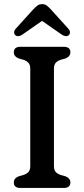

<svg xmlns="http://www.w3.org/2000/svg" viewBox="-20 -932 418 952"><path d="M247.5 -108Q247.5 -88.5 256.8 -78.8Q266 -69 282.5 -64L304.5 -58Q329 -48 329 -27.5Q329 0 296 0H81.5Q48.5 0 48.5 -27.5Q48.5 -48 73 -58L95 -64Q111 -69 120.5 -78.8Q130 -88.5 130 -108V-592Q130 -611.5 120.5 -621.2Q111 -631 95 -636L73 -642Q48.5 -652 48.5 -672.5Q48.5 -700 81.5 -700H296Q329 -700 329 -672.5Q329 -652 304.5 -642L282.5 -636Q266 -631 256.8 -621.2Q247.5 -611.5 247.5 -592ZM91 -760.5Q69.5 -746.5 56 -757.5Q50.5 -762 50 -771Q49.5 -780 58 -789.5L143.5 -884Q155.5 -896.5 165 -904Q174.5 -911.5 189 -911.5Q203 -911.5 212.5 -904Q222 -896.5 233.5 -884L319 -789.5Q327.5 -780 327 -771Q326.5 -762 321 -757.5Q308 -746.5 286 -760.5L188.5 -828.5Z"/></svg>

Font: Fraunces 9pt S100
Style: Regular
Weight: 400
Version: Version 1.000; ttfautohint (v1.8.3)